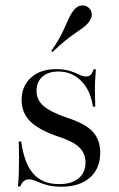

<svg xmlns="http://www.w3.org/2000/svg" viewBox="-20 -684 444 715"><path d="M208.9 11.3Q175 11.3 152.4 4.4Q129.8 -2.4 114.9 -9.3Q100 -16.1 87.9 -16.1Q65.3 -16.1 55.6 10.5H46.8Q49.2 -13.7 50 -38.7Q50.8 -63.7 50.8 -93.1Q50.8 -122.6 50 -157.3H58.9Q70.2 -75 104.4 -36.7Q138.7 1.6 200 1.6Q246.8 1.6 272.6 -19.8Q298.4 -41.1 298.4 -79Q298.4 -113.7 274.2 -136.3Q250 -158.9 193.5 -176.6Q123.4 -200.8 91.9 -232.7Q60.5 -264.5 60.5 -311.3Q60.5 -363.7 95.6 -395.2Q130.6 -426.6 188.7 -426.6Q218.5 -426.6 239.1 -420.2Q259.7 -413.7 274.2 -406.5Q288.7 -399.2 301.6 -399.2Q311.3 -399.2 317.7 -405.6Q324.2 -412.1 328.2 -425.8H337.1Q335.5 -406.5 334.3 -385.5Q333.1 -364.5 333.5 -340.7Q333.9 -316.9 334.7 -287.1H325.8Q317.7 -346.8 282.7 -382.3Q247.6 -417.7 197.6 -417.7Q159.7 -417.7 137.9 -398.4Q116.1 -379 116.1 -345.2Q116.1 -312.1 141.9 -289.5Q167.7 -266.9 230.6 -245.2Q296.8 -224.2 325 -194Q353.2 -163.7 353.2 -115.3Q353.2 -56.5 314.9 -22.6Q276.6 11.3 208.9 11.3ZM175.8 -490.3 171 -494.4Q199.2 -535.5 212.5 -563.3Q225.8 -591.1 234.3 -610.9Q242.7 -630.6 254 -645.2Q267.7 -662.1 283.1 -663.7Q298.4 -665.3 309.7 -655.6Q321 -646.8 321.8 -631.5Q322.6 -616.1 308.9 -599.2Q300 -588.7 287.9 -579.8Q275.8 -571 259.7 -560.1Q243.5 -549.2 223 -532.7Q202.4 -516.1 175.8 -490.3Z"/></svg>

Font: Playfair 144pt
Style: Regular
Weight: 400
Designer: Claus Eggers Sørensen
Foundry: Claus Eggers Sørensen
Version: Version 2.001;gftools[0.9.30]